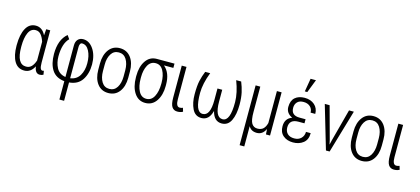

<svg xmlns="http://www.w3.org/2000/svg" viewBox="-72 -1402 4966 2268"><g transform="rotate(15 2410.5 -268.5)"><path d="M104.5 -249Q104.5 -40.5 218.8 -40.5Q259.3 -40.5 285.2 -67.4Q311 -94.2 327.6 -144V-372.6Q311 -424.8 285.2 -455.6Q259.3 -486.3 219.7 -486.3Q161.1 -486.3 132.8 -424.3Q104.5 -362.3 104.5 -259.3ZM328.6 -454.1 330.1 -454.6 335.9 -528.3H385.3V-134.3Q385.7 -83 394.5 -63.5Q403.3 -43.9 420.4 -43.9Q425.8 -43.9 436 -47.4L443.8 -1.5Q424.8 10.3 398.9 10.3Q343.3 10.3 332 -71.8L330.6 -72.3Q288.6 10.3 209.5 10.3Q129.9 10.3 88.9 -59.1Q47.9 -128.4 47.4 -249V-259.3Q47.9 -388.7 88.9 -463.4Q129.9 -538.1 208.5 -538.1Q287.1 -538.1 328.6 -454.1Z M789.6 -476.6Q774.9 -476.6 767.1 -462.9Q759.3 -449.2 758.8 -427.7V-42.5Q835.4 -53.2 872.6 -115.7Q909.7 -178.2 908.7 -266.1Q908.7 -353.5 876.5 -415Q844.2 -476.6 789.6 -476.6ZM500 -270.5Q500 -447.3 598.1 -528.3L628.9 -484.4Q559.1 -416 558.1 -258.3Q558.1 -179.7 590.8 -117.2Q624 -54.7 701.2 -42.5V-426.3Q700.7 -474.6 725.1 -501.5Q749.5 -528.3 789.6 -528.3Q864.7 -528.3 915.5 -454.1Q966.3 -379.9 966.8 -266.6Q966.3 -152.3 915.5 -76.2Q864.7 0 758.8 8.8V233.4H701.2V8.8Q595.7 -2 547.9 -76.2Q500 -150.4 500 -270.5Z M1111.3 -225.1Q1111.3 -144.5 1143.6 -92.8Q1175.3 -41 1236.8 -40.5Q1298.3 -40.5 1330.6 -92.8Q1362.8 -145 1363.3 -225.1V-302.7Q1362.8 -381.8 1330.6 -434.1Q1298.3 -486.3 1236.8 -486.3Q1175.3 -486.3 1143.1 -434.1Q1110.8 -381.8 1111.3 -302.7ZM1053.7 -302.7Q1054.2 -407.2 1103 -472.7Q1151.9 -538.1 1236.8 -538.1Q1321.8 -538.1 1371.6 -472.7Q1420.4 -407.2 1420.4 -302.7V-225.1Q1420.4 -119.1 1371.6 -54.7Q1322.8 9.8 1237.3 9.8Q1151.9 9.8 1103 -54.7Q1054.2 -119.1 1053.7 -225.1Z M1564 -255.9Q1564 -161.6 1596.2 -101.1Q1627.9 -40.5 1689.5 -40.5Q1751 -41 1783.2 -101.6Q1815.4 -162.1 1815.9 -255.9V-271.5Q1815.4 -359.4 1783.2 -418Q1751 -476.6 1689.5 -476.1H1689Q1627.4 -475.6 1595.7 -417Q1564 -358.4 1564 -271.5ZM1873 -262.7V-246.6Q1873 -134.8 1824.2 -62.5Q1775.4 9.8 1689.5 9.8Q1604.5 9.8 1555.7 -63.5Q1506.8 -136.7 1506.3 -255.9V-271.5Q1506.3 -385.7 1555.2 -457Q1604 -528.3 1689 -528.3H1904.8V-476.1H1792L1791.5 -474.6Q1873 -405.3 1873 -262.7Z M2051.8 -133.3Q2051.8 -42 2097.2 -42Q2117.7 -42 2136.2 -50.3L2149.4 -5.9Q2123 10.3 2081.1 10.3Q2038.6 10.3 2016.1 -23.4Q1993.7 -57.1 1993.7 -136.2V-527.8H2051.8Z M2529.3 -232.9Q2529.3 -40.5 2622.6 -40.5Q2715.8 -40.5 2713.9 -274.9Q2712.9 -387.7 2659.2 -528.3H2720.2Q2745.1 -467.8 2758.8 -406.2Q2772.5 -344.7 2772.9 -259.8Q2772.9 -137.2 2736.8 -63.5Q2700.7 10.3 2624.5 10.3Q2530.3 10.3 2501.5 -106.4H2499.5Q2469.7 10.3 2376 10.3Q2299.3 9.8 2263.7 -63.5Q2228 -136.7 2228 -241.2Q2228 -345.7 2241.7 -406.2Q2255.4 -467.8 2280.3 -528.3H2341.3Q2286.6 -386.2 2286.1 -274.9Q2285.2 -40.5 2378.4 -40.5Q2471.2 -40.5 2471.2 -232.9V-376H2529.3Z M2954.1 203.1H2897V-528.3H2954.1V-219.7Q2953.6 -116.7 2978 -78.6Q3002.4 -40.5 3047.9 -40.5Q3093.3 -40.5 3119.1 -64.9Q3145 -89.4 3157.2 -137.7V-528.3H3214.8V0H3164.6L3160.6 -63L3159.2 -63.5Q3124.5 10.3 3054.7 10.3Q2985.4 10.3 2955.6 -42.5L2954.1 -42Z M3496.1 -244.6Q3386.2 -244.6 3386.2 -146.5Q3386.7 -96.7 3416 -68.8Q3445.3 -41 3498 -41Q3550.8 -41 3582 -72.3Q3613.3 -103.5 3613.8 -151.4H3671.4Q3671.9 -71.3 3621.1 -31.2Q3570.3 8.8 3496.1 8.8Q3421.9 8.8 3375 -31.2Q3328.1 -71.3 3328.6 -145Q3328.6 -241.2 3413.6 -271Q3335.4 -306.2 3335.4 -382.8Q3335.9 -460 3378.9 -498Q3421.9 -536.1 3496.1 -536.6Q3570.3 -536.6 3617.2 -495.6Q3664.1 -454.6 3664.6 -385.3H3607.4Q3607.4 -430.2 3576.7 -458Q3545.9 -485.8 3496.1 -485.8Q3446.3 -486.3 3419.9 -459Q3393.6 -431.6 3393.6 -388.2Q3393.6 -294.4 3496.1 -294.4H3570.3V-244.6ZM3503.9 -771.5H3569.8L3506.8 -609.9H3476.6Z M3909.2 -133.3 3920.4 -81.1H3921.9L3934.1 -133.3L4039.1 -528.3H4098.1L3943.4 0H3898.4L3742.7 -528.3H3801.8Z M4211.9 -225.1Q4211.9 -144.5 4244.1 -92.8Q4275.9 -41 4337.4 -40.5Q4398.9 -40.5 4431.2 -92.8Q4463.4 -145 4463.9 -225.1V-302.7Q4463.4 -381.8 4431.2 -434.1Q4398.9 -486.3 4337.4 -486.3Q4275.9 -486.3 4243.7 -434.1Q4211.4 -381.8 4211.9 -302.7ZM4154.3 -302.7Q4154.8 -407.2 4203.6 -472.7Q4252.4 -538.1 4337.4 -538.1Q4422.4 -538.1 4472.2 -472.7Q4521 -407.2 4521 -302.7V-225.1Q4521 -119.1 4472.2 -54.7Q4423.3 9.8 4337.9 9.8Q4252.4 9.8 4203.6 -54.7Q4154.8 -119.1 4154.3 -225.1Z M4700.7 -133.3Q4700.7 -42 4746.1 -42Q4766.6 -42 4785.2 -50.3L4798.3 -5.9Q4772 10.3 4730 10.3Q4687.5 10.3 4665 -23.4Q4642.6 -57.1 4642.6 -136.2V-527.8H4700.7Z"/></g></svg>

Font: RobotoCondensed-Light
Style: Light
Weight: 300
Designer: Google
Version: Version 1.200311; 2013